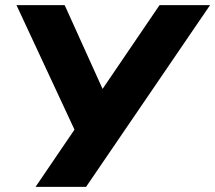

<svg xmlns="http://www.w3.org/2000/svg" viewBox="-20 -725 835 745"><path d="M118 0 269 -222 44 -705H231L378 -380L599 -705H795L314 0Z"/></svg>

Font: Winston ExtraBold
Style: Italic
Weight: 800
Italic angle: -9°
Designer: Original fonts by Vernon Adams / Changes by Cristiano Sobral
Foundry: Original fonts by Vernon Adams / Changes by Cristiano Sobral
Version: Version 2.503;July 17, 2020;FontCreator 13.0.0.2655 64-bit